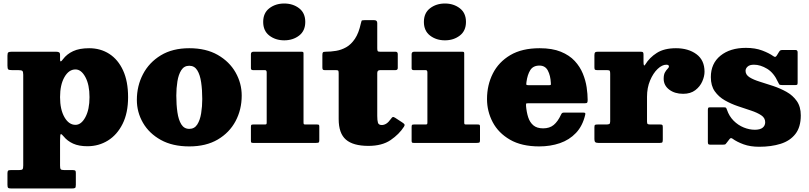

<svg xmlns="http://www.w3.org/2000/svg" viewBox="-20 -815 4612 1095"><path d="M22.5 -441V-497.5Q22.5 -513 27.5 -516.5Q32.5 -520 47 -520H300Q310.5 -520 316.5 -516.8Q322.5 -513.5 322.5 -502V-475Q322.5 -454 339 -477Q361 -506.5 397 -523.2Q433 -540 488.5 -540Q553 -540 603.2 -507.8Q653.5 -475.5 682 -413.2Q710.5 -351 710.5 -261Q710.5 -171 679.2 -108.5Q648 -46 595.5 -13.5Q543 19 478.5 19Q430 19 397 4Q364 -11 343 -37Q332 -50.5 327.2 -50.2Q322.5 -50 322.5 -13V129Q322.5 145 326.2 150Q330 155 347 155H395Q405 155 408.8 157.8Q412.5 160.5 412.5 171V239Q412.5 254 408 257Q403.5 260 388 260H45Q30 260 26.2 256Q22.5 252 22.5 238V174Q22.5 162.5 25.8 158.8Q29 155 41 155H88Q104.5 155 108.5 150.2Q112.5 145.5 112.5 128.5V-389Q112.5 -406.5 107.2 -410.8Q102 -415 85 -415H50Q31.5 -415 27 -419.2Q22.5 -423.5 22.5 -441ZM322.5 -261Q322.5 -190.5 347.5 -146.8Q372.5 -103 410.5 -103Q443.5 -103 467 -146.8Q490.5 -190.5 490.5 -261Q490.5 -331.5 467 -375.2Q443.5 -419 410.5 -419Q372.5 -419 347.5 -375.2Q322.5 -331.5 322.5 -261Z M760.5 -245Q760.5 -325 795.5 -392Q830.5 -459 897.2 -499.5Q964 -540 1059.5 -540Q1155 -540 1221.8 -501.8Q1288.5 -463.5 1323.5 -401.8Q1358.5 -340 1358.5 -270Q1358.5 -190 1323.5 -124.2Q1288.5 -58.5 1221.8 -19.2Q1155 20 1059.5 20Q964 20 897.2 -17Q830.5 -54 795.5 -114.5Q760.5 -175 760.5 -245ZM985.5 -270Q985.5 -218 991.8 -174.8Q998 -131.5 1014 -105.8Q1030 -80 1059.5 -80Q1089 -80 1105 -105Q1121 -130 1127.2 -169Q1133.5 -208 1133.5 -250Q1133.5 -302 1127.2 -345.2Q1121 -388.5 1105 -414.2Q1089 -440 1059.5 -440Q1030 -440 1014 -415Q998 -390 991.8 -351Q985.5 -312 985.5 -270Z M1481 -690Q1481 -741 1516.2 -768Q1551.5 -795 1601 -795Q1650.5 -795 1685.8 -768Q1721 -741 1721 -690Q1721 -639 1685.8 -612Q1650.5 -585 1601 -585Q1551.5 -585 1516.2 -612Q1481 -639 1481 -690ZM1491.5 -415H1424Q1411 -415 1411 -425V-506Q1411 -520 1426 -520H1698.5Q1705.5 -520 1708.2 -518.5Q1711 -517 1711 -510V-117.5Q1711 -110 1712.5 -107.5Q1714 -105 1721.5 -105H1787Q1795.5 -105 1798.2 -103.2Q1801 -101.5 1801 -93V-15.5Q1801 -4.5 1797.2 -2.2Q1793.5 0 1782 0H1423Q1415.5 0 1413.2 -2.2Q1411 -4.5 1411 -12.5V-90.5Q1411 -100 1413.2 -102.5Q1415.5 -105 1424.5 -105H1488Q1496 -105 1498.5 -106.5Q1501 -108 1501 -116V-402Q1501 -415 1491.5 -415Z M2284 -92.5Q2256.5 -49.5 2207.8 -16.2Q2159 17 2081.5 17Q1994 17 1952.8 -18.8Q1911.5 -54.5 1911.5 -136V-395.5Q1911.5 -406.5 1909.8 -410.8Q1908 -415 1897 -415H1833Q1824 -415 1821.2 -418.2Q1818.5 -421.5 1818.5 -431V-501Q1818.5 -513 1821.8 -516.5Q1825 -520 1836.5 -520Q1866 -520 1896.5 -525Q1927 -530 1954.8 -545.8Q1982.5 -561.5 2004.2 -593.8Q2026 -626 2038 -681.5Q2040.5 -693 2042.2 -696.5Q2044 -700 2058 -700H2114.5Q2131.5 -700 2131.5 -683.5V-540Q2131.5 -528.5 2133.8 -524.2Q2136 -520 2147.5 -520H2236Q2248.5 -520 2248.5 -506V-427Q2248.5 -415 2234.5 -415H2147.5Q2131.5 -415 2131.5 -398.5V-154Q2131.5 -128 2135.5 -115Q2139.5 -102 2157.5 -102Q2170.5 -102 2183 -109.8Q2195.5 -117.5 2209.5 -137Q2215 -145 2219 -147.2Q2223 -149.5 2232.5 -144L2273 -117.5Q2283.5 -111 2286.5 -106Q2289.5 -101 2284 -92.5Z M2397.5 -690Q2397.5 -741 2432.8 -768Q2468 -795 2517.5 -795Q2567 -795 2602.2 -768Q2637.5 -741 2637.5 -690Q2637.5 -639 2602.2 -612Q2567 -585 2517.5 -585Q2468 -585 2432.8 -612Q2397.5 -639 2397.5 -690ZM2408 -415H2340.5Q2327.5 -415 2327.5 -425V-506Q2327.5 -520 2342.5 -520H2615Q2622 -520 2624.8 -518.5Q2627.5 -517 2627.5 -510V-117.5Q2627.5 -110 2629 -107.5Q2630.5 -105 2638 -105H2703.5Q2712 -105 2714.8 -103.2Q2717.5 -101.5 2717.5 -93V-15.5Q2717.5 -4.5 2713.8 -2.2Q2710 0 2698.5 0H2339.5Q2332 0 2329.8 -2.2Q2327.5 -4.5 2327.5 -12.5V-90.5Q2327.5 -100 2329.8 -102.5Q2332 -105 2341 -105H2404.5Q2412.5 -105 2415 -106.5Q2417.5 -108 2417.5 -116V-402Q2417.5 -415 2408 -415Z M2757.5 -250Q2757.5 -330 2790.8 -395.8Q2824 -461.5 2890.5 -500.8Q2957 -540 3057.5 -540Q3129.5 -540 3178.5 -520Q3227.5 -500 3257.8 -467.2Q3288 -434.5 3304 -395.2Q3320 -356 3325.8 -316.8Q3331.5 -277.5 3331.5 -245Q3331.5 -233.5 3328.8 -229.8Q3326 -226 3314.5 -226H2991.5Q2981 -226 2980.2 -223.2Q2979.5 -220.5 2980 -211Q2983 -175.5 2992.2 -146.5Q3001.5 -117.5 3021.8 -100.2Q3042 -83 3077.5 -83Q3114.5 -83 3138 -102.5Q3161.5 -122 3179.5 -161Q3182 -166.5 3185.2 -169.8Q3188.5 -173 3197.5 -173H3303.5Q3314 -173 3316.8 -170.8Q3319.5 -168.5 3317.5 -160Q3302.5 -96.5 3264.8 -56.8Q3227 -17 3173 1.5Q3119 20 3055.5 20Q2955 20 2888.8 -18.2Q2822.5 -56.5 2790 -118.2Q2757.5 -180 2757.5 -250ZM2995.5 -329H3108.5Q3119 -329 3120.8 -330.8Q3122.5 -332.5 3121.5 -342.5Q3119.5 -384 3104.5 -412.5Q3089.5 -441 3056.5 -441Q3020.5 -441 3004.2 -415Q2988 -389 2982.5 -347.5Q2981 -336.5 2981.8 -332.8Q2982.5 -329 2995.5 -329Z M3460 -393.5Q3460 -406 3457.8 -410.5Q3455.5 -415 3443 -415H3388Q3377 -415 3373.5 -417.5Q3370 -420 3370 -430.5V-500Q3370 -512 3374 -516Q3378 -520 3389 -520H3634Q3644 -520 3647 -517Q3650 -514 3650 -503.5V-463Q3650 -430.5 3660 -447Q3684 -486.5 3726 -513.2Q3768 -540 3835 -540Q3905.5 -540 3951.8 -506Q3998 -472 3998 -406Q3998 -380 3985.2 -350.8Q3972.5 -321.5 3945.5 -300.8Q3918.5 -280 3876 -280Q3828 -280 3796.5 -304Q3765 -328 3765 -366Q3765 -389.5 3772.5 -402.5Q3780 -415.5 3787.5 -422.8Q3795 -430 3795 -436Q3795 -446 3780 -446Q3756 -446 3730.5 -421.8Q3705 -397.5 3687.5 -356Q3670 -314.5 3670 -263V-122.5Q3670 -110.5 3673.8 -107.8Q3677.5 -105 3690 -105H3746Q3755.5 -105 3757.8 -101.8Q3760 -98.5 3760 -88.5V-20Q3760 -8.5 3757.8 -4.2Q3755.5 0 3744 0H3392Q3379.5 0 3374.8 -4.5Q3370 -9 3370 -21.5V-90Q3370 -101 3374 -103Q3378 -105 3389 -105H3436.5Q3449.5 -105 3454.8 -107.8Q3460 -110.5 3460 -123Z M4417.5 -346Q4393.5 -399.5 4355 -422.8Q4316.5 -446 4280 -446Q4255.5 -446 4243.8 -435.2Q4232 -424.5 4232 -411Q4232 -388.5 4254.8 -374.2Q4277.5 -360 4313.5 -349Q4349.5 -338 4389.8 -324.5Q4430 -311 4465.8 -291Q4501.5 -271 4524.2 -238.8Q4547 -206.5 4547 -157Q4547 -90 4516.2 -50.8Q4485.5 -11.5 4432 5.2Q4378.5 22 4310 22Q4259 22 4221 8.2Q4183 -5.5 4157 -24.5Q4147.5 -31.5 4140 -21L4125 -1.5Q4120.5 5 4117.5 7.5Q4114.5 10 4103 10H4030Q4021.5 10 4019.2 6.5Q4017 3 4017 -6V-186.5Q4017 -195 4018.8 -199Q4020.5 -203 4029 -203H4104.5Q4117.5 -203 4120 -201Q4122.5 -199 4126 -189Q4138.5 -152 4164 -126.5Q4189.5 -101 4221.5 -88Q4253.5 -75 4285 -75Q4315 -75 4329.5 -86.8Q4344 -98.5 4344 -118Q4344 -142.5 4321.5 -157.5Q4299 -172.5 4263.8 -184.2Q4228.5 -196 4189 -209.2Q4149.5 -222.5 4114.2 -242.5Q4079 -262.5 4056.5 -294.2Q4034 -326 4034 -375Q4034 -453 4089 -497.5Q4144 -542 4234 -542Q4287 -542 4326.8 -527Q4366.5 -512 4390 -495Q4397 -490 4401.2 -490.5Q4405.5 -491 4410.5 -499L4422.5 -518.5Q4426.5 -525.5 4430.5 -527.8Q4434.5 -530 4445.5 -530H4516.5Q4529 -530 4529 -516.5V-345.5Q4529 -337.5 4527.5 -333.8Q4526 -330 4517.5 -330H4439Q4427 -330 4424 -334Q4421 -338 4417.5 -346Z"/></svg>

Font: Besley* Fatface
Style: Regular
Weight: 900
Designer: Owen Earl
Foundry: indestructible type*
Version: Version 3.000; ttfautohint (v1.8.3)